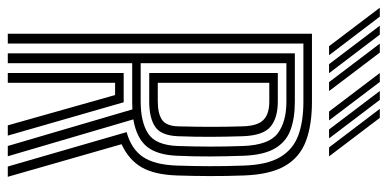

<svg xmlns="http://www.w3.org/2000/svg" viewBox="-302 -742 1018 505"><g transform="rotate(90 207.5 -489.0)"><path d="M43.2 0V-800H221.8Q283.8 -800 326.1 -783.9Q368.5 -767.8 391 -728.9Q413.5 -690 416 -621.5Q417.8 -572.5 417.6 -530.9Q417.5 -489.2 416 -444Q413.8 -385.5 394.5 -352Q375.2 -318.5 333.8 -299.2L419.5 0H392.5L302 -312.5Q347 -325 367.5 -355.9Q388 -386.8 390 -444.8Q391.5 -488.2 391.6 -530.2Q391.8 -572.2 390 -620.5Q388 -681.8 368 -715.9Q348 -750 311.2 -763.8Q274.5 -777.5 221.8 -777.5H69V0ZM146.5 0V-304.8H192.2Q200.2 -304.8 208.1 -304.8Q216 -304.8 223.5 -304.8L311.2 0H284.2L204.5 -282.2Q201.8 -282.2 198.9 -282.2Q196 -282.2 193.2 -282.2H172.2V0ZM94.8 0V-755H221.8Q265.8 -755 296.9 -743.4Q328 -731.8 345.1 -702.2Q362.2 -672.8 364.2 -619.8Q365.8 -574.2 366 -531.6Q366.2 -489 364.2 -445.8Q362 -392.2 339.8 -365.4Q317.5 -338.5 268.5 -330.2L365.5 0H338.5L242.2 -327.8Q237.8 -327.5 232.6 -327.4Q227.5 -327.2 221.5 -327.2H120.8V0ZM120.8 -349.5H221.5Q276 -349.5 306.1 -369.4Q336.2 -389.2 338.5 -446.5Q340 -490.2 340.1 -531.4Q340.2 -572.5 338.5 -619Q336 -686.2 305.8 -709.5Q275.5 -732.8 221.8 -732.8H120.8ZM146.5 -372V-710.2H221.8Q264.2 -710.2 287.5 -691.2Q310.8 -672.2 312.8 -618Q314.2 -574.5 314.4 -533.2Q314.5 -492 312.8 -447.5Q311 -403 287.8 -387.5Q264.5 -372 221.5 -372ZM172.2 -394.5H221.5Q253 -394.5 269.5 -405.6Q286 -416.8 286.8 -448.2Q288.2 -499.8 288.1 -539.2Q288 -578.8 286.8 -617.2Q285.8 -656.8 270.1 -672.2Q254.5 -687.8 221.8 -687.8H172.2ZM170.5 -845 69.2 -978.5H92.8L194 -845ZM76 -845 -25.2 -978.5H-1.8L99.8 -845ZM123.2 -845 22 -978.5H45.5L147 -845ZM342.2 -845 240.8 -978.5H264.5L365.8 -845ZM247.8 -845 146.5 -978.5H170L271.2 -845ZM295 -845 193.8 -978.5H217.2L318.5 -845Z"/></g></svg>

Font: Big Shoulders Inline Display Thin ExtraBold
Style: Regular
Weight: 800
Version: Version 2.002